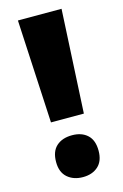

<svg xmlns="http://www.w3.org/2000/svg" viewBox="-113 -765 531 829"><g transform="rotate(-15 152.0 -351.0)"><path d="M226 -252H79L55 -714H250ZM56 -81Q56 -128 82 -151.5Q108 -175 152 -175Q195 -175 220.5 -151.5Q246 -128 246 -81Q246 -35 220 -11.5Q194 12 152 12Q110 12 83 -11.5Q56 -35 56 -81Z"/></g></svg>

Font: Noto Sans Bengali Condensed Black
Style: Regular
Weight: 900
Width: 3
Designer: Joana Ranito - Universal Thirst; Jelle Bosma - Monotype Design Team
Foundry: Universal Thirst ehf.
Version: Version 3.000; ttfautohint (v1.8.4.7-5d5b)